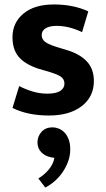

<svg xmlns="http://www.w3.org/2000/svg" viewBox="-20 -507 475 861"><path d="M348 -363Q289 -391 234 -391Q202 -391 184.5 -380Q167 -369 167 -350Q167 -331 182.5 -319Q198 -307 245 -293L275 -284Q337 -266 369 -232Q401 -198 401 -144Q401 -73 346.5 -31Q292 11 199 11Q104 11 36 -23L66 -121Q95 -106 127 -96.5Q159 -87 192 -87Q232 -87 250.5 -99.5Q269 -112 269 -132Q269 -153 251 -164.5Q233 -176 183 -190L152 -199Q92 -219 64 -252Q36 -285 36 -340Q36 -405 85 -446Q134 -487 222 -487Q309 -487 376 -456ZM207 198Q182 193 165 175.5Q148 158 148 131Q148 105 166 84.5Q184 64 216 64Q229 64 243 69.5Q257 75 268.5 86.5Q280 98 287.5 117Q295 136 295 163Q295 191 285.5 217Q276 243 260.5 265.5Q245 288 225 305.5Q205 323 183 334L152 293Q178 278 198.5 253.5Q219 229 224 201Z"/></svg>

Font: Mukta Vaani
Style: Bold
Weight: 700
Designer: Noopur Datye, Girish Dalvi, Yashodeep Gholap, Pallavi Karambelkar
Foundry: Ek Type
Version: Version 2.538;PS 1.000;hotconv 16.6.51;makeotf.lib2.5.65220;